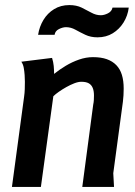

<svg xmlns="http://www.w3.org/2000/svg" viewBox="-20 -736 532 756"><path d="M185 -508Q190 -492 191.5 -476.5Q193 -461 193 -445Q214 -462 239 -477Q264 -492 291.5 -501.5Q319 -511 346 -511Q378 -511 400.5 -503Q423 -495 438 -479.5Q453 -464 460 -441Q467 -418 467 -387Q467 -360 464 -336L426 -54L429 0H304L347 -324Q349 -333 349.5 -342Q350 -351 350 -360Q350 -378 345 -390Q340 -402 329.5 -408Q319 -414 300 -414Q288 -414 272.5 -408Q257 -402 241 -393Q225 -384 211.5 -374.5Q198 -365 190 -357L141 0H27L75 -356Q77 -370 77.5 -384.5Q78 -399 78 -414Q78 -426 77 -440.5Q76 -455 73.5 -469Q71 -483 64 -493ZM487 -706Q483 -674 466.5 -647.5Q450 -621 424 -605Q398 -589 364 -589Q337 -589 316 -599Q295 -609 277 -619Q259 -629 240 -629Q227 -629 212 -621.5Q197 -614 195 -599H130Q135 -631 151 -657.5Q167 -684 193 -700Q219 -716 253 -716Q281 -716 301.5 -706Q322 -696 340 -686Q358 -676 377 -676Q390 -676 405 -683.5Q420 -691 423 -706Z"/></svg>

Font: Rosario
Style: Italic
Weight: 400
Italic angle: -8.05°
Designer: Hector Gatti
Foundry: Omnibus Type
Version: Version 1.201